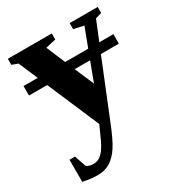

<svg xmlns="http://www.w3.org/2000/svg" viewBox="-163 -566 825 889"><g transform="rotate(-30 250.0 -121.5)"><path d="M490.2 -262.7H394L275.9 28.8Q244.6 108.4 221.2 144.3Q197.8 180.2 169.2 198Q140.6 215.8 104 215.8Q64.5 215.8 23.4 206.5V88.4H52.7L73.7 149.9Q87.9 161.1 109.9 161.1Q128.4 161.1 142.6 152.3Q156.7 143.6 169.2 127Q181.6 110.4 192.9 86.2Q204.1 62 225.6 14.2L106.9 -262.7H9.8V-313.5H85.4L42 -415L9.8 -426.8V-459H244.6V-426.8L189.9 -414.1L232.4 -313.5H355.5L394 -415L340.3 -426.8V-459H490.2V-426.8L457 -417L415 -313.5H490.2ZM297.9 -160.2 336.4 -262.7H253.9Z"/></g></svg>

Font: Tinos
Style: Bold
Weight: 700
Designer: Steve Matteson
Foundry: Monotype Imaging Inc.
Version: Version 1.23